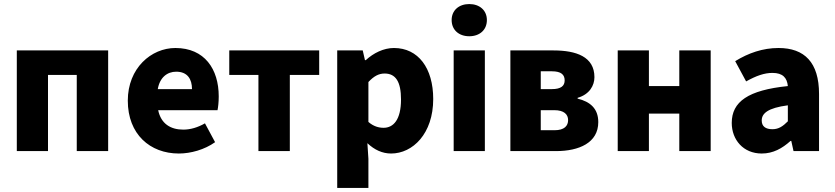

<svg xmlns="http://www.w3.org/2000/svg" viewBox="-20 -746 4122 948"><path d="M63 0H217V-376H359V0H514V-497H63Z M863 12C922 12 990 -7 1042 -44L992 -137C957 -117 921 -106 885 -106C822 -106 775 -135 761 -202H1054C1057 -216 1060 -242 1060 -270C1060 -405 990 -509 846 -509C727 -509 611 -410 611 -249C611 -83 721 12 863 12ZM759 -306C769 -364 806 -392 850 -392C906 -392 928 -355 928 -306Z M1256 0H1411V-376H1556V-497H1112V-376H1256Z M1645 182H1799V38L1794 -39C1829 -6 1868 12 1911 12C2018 12 2119 -86 2119 -257C2119 -410 2045 -509 1925 -509C1874 -509 1824 -484 1786 -449H1782L1771 -497H1645ZM1874 -115C1850 -115 1824 -122 1799 -144V-341C1826 -370 1850 -383 1879 -383C1934 -383 1960 -342 1960 -255C1960 -154 1922 -115 1874 -115Z M2220 0H2374V-497H2220ZM2297 -567C2348 -567 2384 -598 2384 -647C2384 -695 2348 -726 2297 -726C2246 -726 2210 -695 2210 -647C2210 -598 2246 -567 2297 -567Z M2500 0H2726C2839 0 2934 -41 2934 -143C2934 -210 2894 -244 2832 -259V-263C2891 -280 2915 -324 2915 -365C2915 -466 2825 -497 2713 -497H2500ZM2650 -306V-394H2705C2751 -394 2768 -377 2768 -349C2768 -322 2750 -306 2705 -306ZM2650 -103V-202H2717C2765 -202 2785 -181 2785 -153C2785 -125 2767 -103 2718 -103Z M3030 0H3184V-185H3334V0H3489V-497H3334V-321H3184V-497H3030Z M3741 12C3797 12 3842 -13 3883 -50H3887L3898 0H4024V-282C4024 -438 3952 -509 3824 -509C3746 -509 3675 -484 3610 -444L3664 -344C3714 -372 3754 -386 3794 -386C3845 -386 3866 -362 3870 -321C3674 -301 3593 -244 3593 -139C3593 -56 3650 12 3741 12ZM3794 -108C3760 -108 3741 -122 3741 -151C3741 -186 3771 -213 3870 -226V-147C3846 -123 3825 -108 3794 -108Z"/></svg>

Font: DAIFUKU Sans
Style: Bold
Weight: 700
Designer: Original font ‘Source Han Sans JP’ : Paul D. Hunt
Foundry: Daifuku
Version: Version 1.000